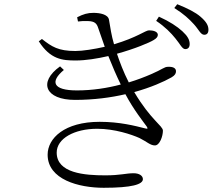

<svg xmlns="http://www.w3.org/2000/svg" viewBox="-20 -842 1040 911"><path d="M812 -660C834 -634 844 -609 859 -609C872 -609 880 -617 880 -633C880 -653 870 -671 845 -694C821 -716 785 -740 734 -763L721 -743C763 -715 792 -685 812 -660ZM900 -727C923 -702 932 -677 949 -677C962 -677 969 -685 969 -701C969 -721 959 -739 931 -763C908 -783 871 -802 821 -822L807 -804C853 -775 877 -752 900 -727ZM668 -233C620 -245 548 -264 453 -264C286 -264 206 -186 206 -108C206 10 354 49 472 49C606 49 658 33 658 8C658 -8 641 -20 614 -20C578 -20 551 -10 480 -10C382 -10 249 -20 249 -118C249 -185 333 -231 441 -231C524 -231 604 -204 642 -187C678 -169 693 -152 715 -152C738 -152 753 -196 753 -222C753 -245 695 -273 617 -405C696 -427 757 -454 794 -475C811 -485 815 -494 815 -504C815 -520 799 -526 777 -525C759 -525 751 -513 697 -490C667 -477 631 -463 591 -451C566 -500 548 -548 535 -587C619 -610 690 -640 709 -652C723 -660 729 -668 729 -677C728 -693 706 -698 687 -698C670 -698 630 -664 521 -632C509 -672 503 -713 497 -749C492 -774 454 -781 423 -781C396 -781 375 -775 346 -760L350 -740C365 -742 381 -743 398 -742C429 -741 439 -731 446 -709L477 -620C428 -609 373 -600 338 -600C257 -600 226 -620 179 -657L164 -646C219 -560 276 -555 339 -555C387 -555 442 -564 494 -576C513 -528 533 -482 553 -441C489 -424 418 -413 345 -413C230 -413 217 -455 283 -510L265 -527C160 -452 195 -368 336 -368C425 -368 506 -379 575 -395C615 -320 658 -267 676 -242C682 -232 682 -229 668 -233Z"/></svg>

Font: Noto Serif CJK TC Light
Style: Regular
Weight: 300
Designer: Ryoko NISHIZUKA 西塚涼子 (kana & ideographs); Frank Grießhammer (Latin, Greek & Cyrillic); Wenlong ZHANG 张文龙 (bopomofo); San
Foundry: Adobe
Version: Version 2.001;hotconv 1.1.0;makeotfexe 2.6.0